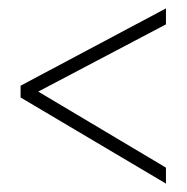

<svg xmlns="http://www.w3.org/2000/svg" viewBox="-20 -582 445 457"><path d="M375 -145V-183L71 -364L375 -524V-562L29 -378V-350Z"/></svg>

Font: Noto Sans Armenian ExtraCondensed ExtraLight
Style: Regular
Weight: 200
Width: 2
Designer: Monotype Design Team
Foundry: Monotype Imaging Inc.
Version: Version 2.008